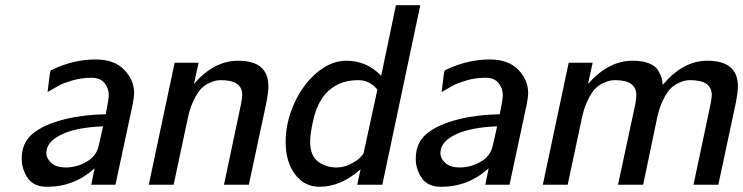

<svg xmlns="http://www.w3.org/2000/svg" viewBox="-20 -715 2875 743"><path d="M64 -101.1Q64 -163.1 107.4 -198.5Q150.9 -233.9 231.9 -253.9Q299.8 -271 389.2 -272.9Q401.4 -334 400.9 -347.2Q400.9 -373 384.5 -393.6Q368.2 -414.1 334 -414.1Q295.9 -414.1 261.5 -404.1Q227.1 -394 211.9 -386Q196.8 -377.9 164.1 -358.9Q172.9 -437 175.8 -441.9Q177.7 -443.8 185.1 -446.8Q266.1 -484.9 350.1 -484.9Q421.9 -484.9 460.4 -445.3Q499 -405.8 499 -355Q499 -339.8 493.2 -310.1L426.8 0H333L346.2 -64Q268.1 7.8 162.1 7.8Q110.4 7.8 87.2 -26.1Q64 -60.1 64 -101.1ZM159.2 -120.1Q161.1 -99.1 180.2 -83Q199.2 -66.9 233.9 -66.9Q273.9 -66.9 310.5 -86.4Q347.2 -106 358.9 -140.1Q361.8 -147.9 378.9 -226.1Q277.8 -222.2 221.4 -196Q165 -169.9 160.2 -131.8Z M555.7 0 655.8 -472.2H748.5L730.5 -390.1Q807.6 -480 901.9 -480Q1018.6 -480 1018.6 -380.9Q1018.6 -358.9 1010.7 -316.9L942.9 0H846.7L912.6 -312Q917.5 -339.8 917.5 -347.2Q917.5 -404.8 835.9 -404.8Q835.4 -404.8 834.5 -404.8Q824.7 -404.8 814.7 -402.8Q804.7 -400.9 787.6 -392.8Q770.5 -384.8 757.1 -370.4Q743.7 -356 729.7 -327.4Q715.8 -298.8 707.5 -261.2L651.9 0Z M1085.4 -165Q1085.4 -240.2 1117.9 -313.2Q1150.4 -386.2 1205.3 -433.1Q1260.3 -480 1320.3 -480Q1399.4 -480 1455.1 -421.9L1512.2 -694.8H1606.4L1459.5 0H1362.3L1375.5 -60.1Q1299.3 7.8 1216.3 7.8Q1158.2 7.8 1121.8 -40.5Q1085.4 -88.9 1085.4 -165ZM1180.2 -167Q1180.2 -112.8 1210.7 -89.8Q1241.2 -66.9 1282.2 -66.9Q1310.1 -66.9 1335.7 -79.8Q1361.3 -92.8 1373.3 -105Q1385.3 -117.2 1387.2 -123L1440.4 -368.2Q1411.1 -404.8 1366.2 -404.8Q1365.7 -404.8 1365.2 -404.8Q1285.2 -404.8 1237.3 -349.1Q1207.5 -313 1193.8 -256.6Q1180.2 -200.2 1180.2 -167Z M1588.9 -101.1Q1588.9 -163.1 1632.3 -198.5Q1675.8 -233.9 1756.8 -253.9Q1824.7 -271 1914.1 -272.9Q1926.3 -334 1925.8 -347.2Q1925.8 -373 1909.4 -393.6Q1893.1 -414.1 1858.9 -414.1Q1820.8 -414.1 1786.4 -404.1Q1752 -394 1736.8 -386Q1721.7 -377.9 1689 -358.9Q1697.8 -437 1700.7 -441.9Q1702.6 -443.8 1710 -446.8Q1791 -484.9 1875 -484.9Q1946.8 -484.9 1985.4 -445.3Q2023.9 -405.8 2023.9 -355Q2023.9 -339.8 2018.1 -310.1L1951.7 0H1857.9L1871.1 -64Q1793 7.8 1687 7.8Q1635.3 7.8 1612.1 -26.1Q1588.9 -60.1 1588.9 -101.1ZM1684.1 -120.1Q1686 -99.1 1705.1 -83Q1724.1 -66.9 1758.8 -66.9Q1798.8 -66.9 1835.4 -86.4Q1872.1 -106 1883.8 -140.1Q1886.7 -147.9 1903.8 -226.1Q1802.7 -222.2 1746.3 -196Q1689.9 -169.9 1685.1 -131.8Z M2080.6 0 2180.7 -472.2H2273.4L2255.4 -390.1Q2334.5 -480 2427.7 -480Q2465.8 -480 2491.2 -470Q2516.6 -460 2526.6 -442.9Q2536.6 -425.8 2540 -414.3Q2543.5 -402.8 2544.4 -389.2Q2544.4 -387.2 2544.4 -386.2Q2623 -480 2716.8 -480Q2717.3 -480 2717.8 -480Q2835.4 -480 2835.4 -380.9Q2835.4 -357.9 2827.6 -317.9L2759.8 0H2663.6L2729.5 -311Q2734.4 -337.9 2734.4 -347.2Q2734.4 -404.8 2651.9 -404.8Q2651.4 -404.8 2650.4 -404.8Q2640.6 -404.8 2630.6 -402.8Q2620.6 -400.9 2603.5 -392.8Q2586.4 -384.8 2573 -370.4Q2559.6 -356 2545.7 -327.4Q2531.7 -298.8 2523.4 -261.2L2468.8 0H2371.6L2438.5 -312Q2442.4 -334 2442.4 -347.2Q2442.4 -404.8 2360.8 -404.8Q2360.4 -404.8 2359.4 -404.8Q2349.6 -404.8 2339.6 -402.8Q2329.6 -400.9 2312.5 -392.8Q2295.4 -384.8 2282 -370.4Q2268.6 -356 2254.6 -327.4Q2240.7 -298.8 2232.4 -261.2L2176.8 0Z"/></svg>

Font: CMU Bright
Style: SemiBoldOblique
Weight: 600
Italic angle: -12°
Version: Version 0.7.0